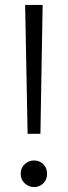

<svg xmlns="http://www.w3.org/2000/svg" viewBox="-20 -748 275 779"><path d="M82 -728H153L144 -205H92ZM118 11Q97 11 80.5 -4Q64 -19 64 -43Q64 -67 80.5 -82Q97 -97 118 -97Q140 -97 155.5 -82Q171 -67 171 -43Q171 -19 155.5 -4Q140 11 118 11Z"/></svg>

Font: Murecho Light
Style: Regular
Weight: 300
Designer: Neil Summerour
Foundry: Positype
Version: Version 1.010; ttfautohint (v1.8.3)